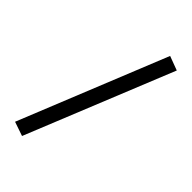

<svg xmlns="http://www.w3.org/2000/svg" viewBox="-223 -776 858 858"><g transform="rotate(45 206.0 -347.5)"><path d="M99 13 381 -683 314 -708 32 -10Z"/></g></svg>

Font: RazerF5
Style: Regular
Weight: 400
Foundry: Razer Inc.
Version: Version 2